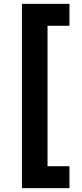

<svg xmlns="http://www.w3.org/2000/svg" viewBox="-20 -796 427 998"><path d="M94 -776H341V-662H227V68H341V182H94Z"/></svg>

Font: Sora-SIA SemiBold
Style: Regular
Weight: 600
Designer: Jonathan Barnbrook, Julián Moncada
Foundry: Barnbrook Fonts
Version: Version 2.000